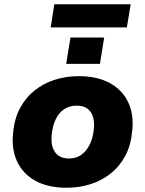

<svg xmlns="http://www.w3.org/2000/svg" viewBox="-20 -874 685 905"><path d="M294 11Q206 11 146.5 -22Q87 -55 60 -114.5Q33 -174 42 -250Q48 -315 74.5 -364.5Q101 -414 143 -447.5Q185 -481 238 -498Q291 -515 351 -515Q439 -515 498.5 -482Q558 -449 585 -390.5Q612 -332 603 -255Q597 -189 570.5 -139.5Q544 -90 502 -56.5Q460 -23 407 -6Q354 11 294 11ZM305 -127Q339 -127 363 -144Q387 -161 402.5 -192Q418 -223 422 -263Q428 -316 407.5 -346Q387 -376 341 -376Q307 -376 282.5 -359.5Q258 -343 243 -312.5Q228 -282 224 -241Q218 -188 239 -157.5Q260 -127 305 -127ZM219 -745 236 -854H596L578 -745ZM292 -573 312 -697H471L451 -573Z"/></svg>

Font: Nunito Sans 8pt Black
Style: Italic
Weight: 900
Italic angle: -9°
Version: Version 3.101;gftools[0.9.27]